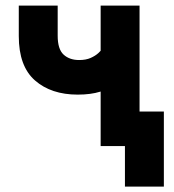

<svg xmlns="http://www.w3.org/2000/svg" viewBox="-20 -528 629 694"><path d="M387.7 -124.8V0H431.6V146.5H572.3V-124.8ZM260.8 -186Q308.4 -186 342.5 -196.7Q376.6 -207.4 397.9 -221.2Q419.2 -234.9 429.3 -245.6Q439.4 -256.3 439.4 -256.3L355.9 -361.3Q355.9 -361.3 351.1 -353.7Q346.3 -346 335.6 -336.2Q325 -326.4 307.9 -318.7Q290.8 -311 266.1 -311Q231.2 -311 209.9 -330.6Q188.5 -350.2 188.5 -398.9V-507.8H47.9V-397.5Q47.9 -288.5 106.4 -237.3Q165 -186 260.8 -186ZM343.8 0H484.4V-507.8H343.8Z"/></svg>

Font: Giphurs SC
Style: Regular
Weight: 400
Version: Version 0.920